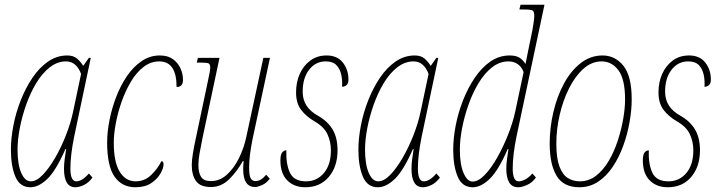

<svg xmlns="http://www.w3.org/2000/svg" viewBox="-20 -780 3035 810"><path d="M108 10Q64 10 45 -34.5Q26 -79 26 -149Q26 -196 36.5 -250.5Q47 -305 67.5 -357Q88 -409 117 -452Q146 -495 183 -520.5Q220 -546 264 -546Q290 -546 305.5 -532.5Q321 -519 331 -502L355 -536H363L293 -204Q285 -165 281 -131.5Q277 -98 277 -69Q277 -15 302 -15Q313 -15 325.5 -22Q338 -29 355 -48L370 -31Q354 -9 334 0.5Q314 10 298 10Q250 10 250 -68Q250 -88 253 -109.5Q256 -131 259 -151H256Q216 -60 179.5 -25Q143 10 108 10ZM110 -15Q134 -15 160.5 -42.5Q187 -70 212.5 -114Q238 -158 258 -209Q278 -260 288 -307L322 -468Q313 -493 297 -507Q281 -521 259 -521Q222 -521 190 -496Q158 -471 133 -429.5Q108 -388 90.5 -338.5Q73 -289 63.5 -239.5Q54 -190 54 -149Q54 -87 69.5 -51Q85 -15 110 -15Z M551 10Q495 10 463.5 -34.5Q432 -79 432 -179Q432 -223 442 -273.5Q452 -324 470.5 -372Q489 -420 516 -459.5Q543 -499 578 -522.5Q613 -546 654 -546Q688 -546 709.5 -530.5Q731 -515 741.5 -491.5Q752 -468 752 -443Q752 -413 725 -413Q725 -521 652 -521Q616 -521 585.5 -497.5Q555 -474 532 -435Q509 -396 493 -350.5Q477 -305 468.5 -259.5Q460 -214 460 -178Q460 -96 485 -55.5Q510 -15 552 -15Q590 -15 617.5 -41.5Q645 -68 661 -100Q670 -100 670 -86Q670 -71 657 -48Q644 -25 618 -7.5Q592 10 551 10Z M1056 9Q1006 9 1006 -66Q1006 -86 1008 -100H1004Q981 -58 947.5 -24.5Q914 9 870 9Q825 9 807 -16Q789 -41 789 -84Q789 -103 794 -134Q799 -165 806 -196L855 -428Q862 -459 864.5 -474Q867 -489 867 -495Q867 -509 860 -512.5Q853 -516 824 -516H810L815 -536H906L834 -196Q827 -162 822 -133.5Q817 -105 817 -84Q817 -51 828.5 -33.5Q840 -16 870 -16Q907 -16 937 -43Q967 -70 988 -112.5Q1009 -155 1019 -202L1091 -536H1119L1045 -191Q1038 -155 1034.5 -127Q1031 -99 1031 -73Q1031 -38 1038 -27Q1045 -16 1058 -16Q1081 -16 1103 -43L1118 -26Q1104 -7 1085 1Q1066 9 1056 9Z M1268 10Q1221 10 1192 -19Q1163 -48 1163 -103Q1163 -129 1171 -137.5Q1179 -146 1188 -146Q1186 -88 1203 -51.5Q1220 -15 1271 -15Q1317 -15 1346.5 -50Q1376 -85 1376 -146Q1376 -182 1361.5 -213.5Q1347 -245 1307 -268Q1271 -289 1250 -317Q1229 -345 1229 -390Q1229 -433 1244.5 -468Q1260 -503 1289 -524.5Q1318 -546 1358 -546Q1403 -546 1426.5 -516Q1450 -486 1450 -444Q1450 -428 1442 -421Q1434 -414 1423 -414Q1425 -441 1419.5 -465.5Q1414 -490 1399 -505.5Q1384 -521 1354 -521Q1311 -521 1283.5 -485Q1256 -449 1257 -390Q1258 -327 1321 -292Q1362 -269 1383 -234Q1404 -199 1404 -146Q1404 -77 1367 -33.5Q1330 10 1268 10Z M1574 10Q1530 10 1511 -34.5Q1492 -79 1492 -149Q1492 -196 1502.5 -250.5Q1513 -305 1533.5 -357Q1554 -409 1583 -452Q1612 -495 1649 -520.5Q1686 -546 1730 -546Q1756 -546 1771.5 -532.5Q1787 -519 1797 -502L1821 -536H1829L1759 -204Q1751 -165 1747 -131.5Q1743 -98 1743 -69Q1743 -15 1768 -15Q1779 -15 1791.5 -22Q1804 -29 1821 -48L1836 -31Q1820 -9 1800 0.5Q1780 10 1764 10Q1716 10 1716 -68Q1716 -88 1719 -109.5Q1722 -131 1725 -151H1722Q1682 -60 1645.5 -25Q1609 10 1574 10ZM1576 -15Q1600 -15 1626.5 -42.5Q1653 -70 1678.5 -114Q1704 -158 1724 -209Q1744 -260 1754 -307L1788 -468Q1779 -493 1763 -507Q1747 -521 1725 -521Q1688 -521 1656 -496Q1624 -471 1599 -429.5Q1574 -388 1556.5 -338.5Q1539 -289 1529.5 -239.5Q1520 -190 1520 -149Q1520 -87 1535.5 -51Q1551 -15 1576 -15Z M1974 10Q1930 10 1911 -34.5Q1892 -79 1892 -149Q1892 -196 1902.5 -250.5Q1913 -305 1933.5 -357Q1954 -409 1983 -452Q2012 -495 2049 -520.5Q2086 -546 2130 -546Q2155 -546 2170 -537.5Q2185 -529 2197 -510Q2200 -526 2203.5 -542.5Q2207 -559 2210 -575L2226 -652Q2229 -668 2231.5 -686.5Q2234 -705 2234 -712Q2234 -731 2227 -735.5Q2220 -740 2191 -740H2171L2176 -760H2277L2159 -204Q2151 -165 2147 -131.5Q2143 -98 2143 -69Q2143 -15 2168 -15Q2179 -15 2194 -22Q2209 -29 2226 -48L2241 -31Q2225 -9 2203 0.5Q2181 10 2167 10Q2140 10 2128 -10.5Q2116 -31 2116 -68Q2116 -88 2119 -109.5Q2122 -131 2125 -151H2122Q2082 -60 2045.5 -25Q2009 10 1974 10ZM1974 -14Q1998 -14 2025 -42Q2052 -70 2077.5 -115Q2103 -160 2123.5 -212Q2144 -264 2154 -311L2189 -476Q2180 -499 2163.5 -510Q2147 -521 2125 -521Q2088 -521 2056 -496Q2024 -471 1999 -429.5Q1974 -388 1956.5 -338.5Q1939 -289 1929.5 -239.5Q1920 -190 1920 -149Q1920 -87 1935.5 -50.5Q1951 -14 1974 -14Z M2424 10Q2357 10 2328 -38.5Q2299 -87 2299 -174Q2299 -241 2314.5 -307Q2330 -373 2359 -427Q2388 -481 2429.5 -513.5Q2471 -546 2522 -546Q2575 -546 2610 -502.5Q2645 -459 2645 -361Q2645 -316 2636 -265Q2627 -214 2609.5 -165.5Q2592 -117 2565.5 -77Q2539 -37 2503.5 -13.5Q2468 10 2424 10ZM2426 -15Q2464 -15 2494.5 -38.5Q2525 -62 2548 -101Q2571 -140 2586 -186Q2601 -232 2609 -277.5Q2617 -323 2617 -360Q2617 -446 2589 -483.5Q2561 -521 2518 -521Q2476 -521 2441 -489.5Q2406 -458 2380.5 -407Q2355 -356 2341 -295Q2327 -234 2327 -174Q2327 -113 2340 -78Q2353 -43 2375.5 -29Q2398 -15 2426 -15Z M2797 10Q2750 10 2721 -19Q2692 -48 2692 -103Q2692 -129 2700 -137.5Q2708 -146 2717 -146Q2715 -88 2732 -51.5Q2749 -15 2800 -15Q2846 -15 2875.5 -50Q2905 -85 2905 -146Q2905 -182 2890.5 -213.5Q2876 -245 2836 -268Q2800 -289 2779 -317Q2758 -345 2758 -390Q2758 -433 2773.5 -468Q2789 -503 2818 -524.5Q2847 -546 2887 -546Q2932 -546 2955.5 -516Q2979 -486 2979 -444Q2979 -428 2971 -421Q2963 -414 2952 -414Q2954 -441 2948.5 -465.5Q2943 -490 2928 -505.5Q2913 -521 2883 -521Q2840 -521 2812.5 -485Q2785 -449 2786 -390Q2787 -327 2850 -292Q2891 -269 2912 -234Q2933 -199 2933 -146Q2933 -77 2896 -33.5Q2859 10 2797 10Z"/></svg>

Font: Noto Serif ExtraCondensed Thin
Style: Italic
Weight: 100
Width: 2
Italic angle: -12°
Designer: Monotype Design Team
Foundry: Monotype Imaging Inc.
Version: Version 2.013